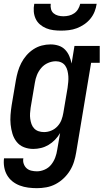

<svg xmlns="http://www.w3.org/2000/svg" viewBox="-24 -770 544 1003"><path d="M169 213Q146 213 123 210Q100 207 79 199Q58 191 41 177.5Q24 164 13 145Q2 126 -2 103Q-6 80 -3 57H98Q95 72 100 86Q105 100 115 109Q125 118 139.5 121.5Q154 125 169 125Q189 125 209.5 116Q230 107 243.5 90Q257 73 264.5 53Q272 33 275 12L290 -75Q279 -56 263.5 -40Q248 -24 229.5 -13Q211 -2 190.5 3Q170 8 150 8Q124 8 101 -1Q78 -10 63 -29Q48 -48 41 -71.5Q34 -95 31.5 -119.5Q29 -144 31 -170Q33 -196 37 -221L59 -351Q63 -374 69.5 -396.5Q76 -419 87 -440.5Q98 -462 114 -480.5Q130 -499 150.5 -512.5Q171 -526 194 -532Q217 -538 240 -538Q262 -538 282 -531.5Q302 -525 316 -510.5Q330 -496 338 -477Q346 -458 350 -438L365 -530H497V-442H452L374 26Q370 51 362.5 75Q355 99 341.5 121Q328 143 308.5 161.5Q289 180 266 192Q243 204 218 208.5Q193 213 169 213ZM206 -80Q225 -80 243.5 -87.5Q262 -95 276 -110Q290 -125 297 -143.5Q304 -162 307 -181L329 -311Q331 -326 332.5 -341.5Q334 -357 333 -371.5Q332 -386 328.5 -400.5Q325 -415 317 -426.5Q309 -438 296 -444Q283 -450 268 -450Q247 -450 226.5 -441Q206 -432 191.5 -415Q177 -398 169 -378Q161 -358 158 -337L136 -207Q134 -193 133 -178Q132 -163 134 -149Q136 -135 140.5 -122Q145 -109 154.5 -99Q164 -89 177.5 -84.5Q191 -80 206 -80ZM295 -610Q275 -610 255 -612.5Q235 -615 217 -622.5Q199 -630 184.5 -642.5Q170 -655 162 -672.5Q154 -690 152.5 -710Q151 -730 155 -750H241Q239 -736 242.5 -722.5Q246 -709 256 -700.5Q266 -692 279.5 -688.5Q293 -685 307 -685Q322 -685 336.5 -688.5Q351 -692 363.5 -700.5Q376 -709 384 -722.5Q392 -736 395 -750H481Q478 -729 470 -709Q462 -689 448 -672Q434 -655 415.5 -642.5Q397 -630 377 -622.5Q357 -615 336 -612.5Q315 -610 295 -610Z"/></svg>

Font: Iosevka Slab Semibold Oblique
Style: Regular
Weight: 600
Italic angle: -9°
Monospace: yes
Designer: Belleve Invis
Foundry: Belleve Invis
Version: Version 11.1.1; ttfautohint (v1.8.3)